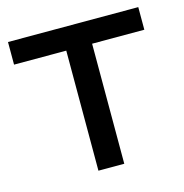

<svg xmlns="http://www.w3.org/2000/svg" viewBox="-85 -609 662 689"><g transform="rotate(-15 246.5 -265.0)"><path d="M4 -530H488V-446H294V0H198V-446H4Z"/></g></svg>

Font: false
Style: Regular
Weight: 500
Designer: Julieta Ulanovsky
Foundry: Julieta Ulanovsky
Version: Version 7.222;hotconv 1.0.109;makeotfexe 2.5.65596